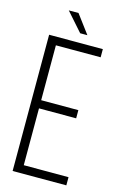

<svg xmlns="http://www.w3.org/2000/svg" viewBox="-127 -898 606 953"><g transform="rotate(15 175.5 -421.0)"><path d="M153 -842 224 -747H187L103 -842ZM277 -376V-334H86V-42H316V0H40V-700H316V-658H86V-376Z"/></g></svg>

Font: Bebas Neue Book
Style: Regular
Weight: 300
Designer: Ryoichi Tsunekawa
Foundry: Ryoichi Tsunekawa
Version: Version 1.003;PS 001.003;hotconv 1.0.88;makeotf.lib2.5.64775